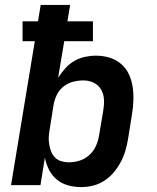

<svg xmlns="http://www.w3.org/2000/svg" viewBox="-20 -755 640 783"><path d="M311 8Q284 8 258 1Q232 -6 212 -22.5Q192 -39 180 -62.5Q168 -86 163 -112L145 0H25L122 -587H72V-668H135L146 -735H266L255 -668H359V-587H242L217 -438Q230 -458 246 -476Q262 -494 282.5 -506Q303 -518 326 -523Q349 -528 371 -528Q400 -528 426.5 -520Q453 -512 473.5 -494.5Q494 -477 505.5 -452.5Q517 -428 521 -400.5Q525 -373 524 -344.5Q523 -316 518 -287L502 -187Q498 -163 491 -139.5Q484 -116 472 -93.5Q460 -71 443.5 -51.5Q427 -32 405.5 -18Q384 -4 359.5 2Q335 8 311 8ZM261 -93Q283 -93 305 -100Q327 -107 344.5 -123Q362 -139 371.5 -160.5Q381 -182 384 -203L401 -303Q405 -326 404 -348.5Q403 -371 392.5 -389.5Q382 -408 362.5 -417.5Q343 -427 320 -427Q300 -427 279.5 -422Q259 -417 241 -403.5Q223 -390 213 -370.5Q203 -351 199 -330L183 -230Q180 -214 179 -198Q178 -182 180.5 -167Q183 -152 188.5 -137.5Q194 -123 204.5 -112.5Q215 -102 230 -97.5Q245 -93 261 -93Z"/></svg>

Font: Iosevka Extended Oblique
Style: Bold
Weight: 700
Width: 7
Italic angle: -9°
Monospace: yes
Designer: Belleve Invis
Foundry: Belleve Invis
Version: Version 32.5.0; ttfautohint (v1.8.4)